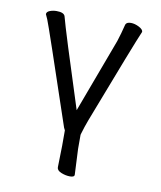

<svg xmlns="http://www.w3.org/2000/svg" viewBox="-77 -548 653 781"><g transform="rotate(10 250.0 -157.0)"><path d="M283 162Q283 172 265 172Q247 172 228.5 164.5Q210 157 210 144L212 55V-9Q209 -14 207 -19Q74 -415 63 -441L54 -461Q54 -471 67 -476Q80 -481 95 -481Q125 -481 130 -466Q145 -408 245 -98L359 -404Q370 -438 379 -475Q383 -486 401 -486Q417 -486 434.5 -477Q452 -468 452 -458Q430 -408 299 -66Q288 -37 279 -6L278 -2V56Z"/></g></svg>

Font: LXGW WenKai Mono Lite
Style: Regular
Weight: 400
Monospace: yes
Designer: LXGW / Fontworks Inc.
Foundry: LXGW / Fontworks Inc.
Version: Version 1.520; June 14, 2025